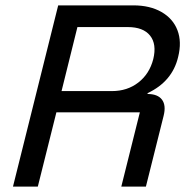

<svg xmlns="http://www.w3.org/2000/svg" viewBox="-20 -695 703 715"><path d="M28.3 0 196.7 -675H476.7Q538.3 -675 581.2 -650.4Q624.2 -625.8 640.8 -582.5Q657.5 -539.2 643.3 -482.5Q621.7 -391.7 530 -348.3L529.2 -345Q567.5 -345 583.3 -323.8Q599.2 -302.5 589.2 -263.3L523.3 0H431.7L500.8 -276.7H190L120.8 0ZM209.2 -355.8H396.7Q454.2 -355.8 495.4 -387.9Q536.7 -420 550.8 -475Q564.2 -530.8 538.8 -562.5Q513.3 -594.2 455.8 -594.2H268.3Z"/></svg>

Font: Funnel Sans
Style: Italic
Weight: 400
Italic angle: -14.036°
Version: Version 1.000; Beta; Release 5; Build 24; ttfautohint (v1.8.